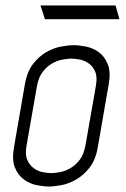

<svg xmlns="http://www.w3.org/2000/svg" viewBox="-20 -675 461 701"><path d="M292 -144 330 -361Q336 -394 327.5 -413.5Q319 -433 304 -443.5Q289 -454 271.5 -457.5Q254 -461 241 -461Q228 -461 208.5 -457.5Q189 -454 170.5 -443.5Q152 -433 136.5 -413.5Q121 -394 115 -361L77 -144Q71 -111 79.5 -91.5Q88 -72 103 -61Q118 -50 136 -46.5Q154 -43 167 -43Q180 -43 199 -46.5Q218 -50 237 -61Q256 -72 271 -91.5Q286 -111 292 -144ZM337 -137Q329 -91 307 -63Q285 -35 258 -19.5Q231 -4 204 1Q177 6 158 6Q139 6 114 1Q89 -4 67.5 -19.5Q46 -35 34.5 -63Q23 -91 31 -137L71 -368Q79 -414 101 -442Q123 -470 149.5 -485Q176 -500 203 -505Q230 -510 249 -510Q268 -510 293.5 -505Q319 -500 340 -485Q361 -470 373 -442Q385 -414 377 -368ZM402 -655 416 -605H144L128 -655Z"/></svg>

Font: Marvel
Style: Italic
Weight: 400
Italic angle: -12°
Designer: Carolina Trebol
Foundry: Carolina Trebol
Version: Version 1.001